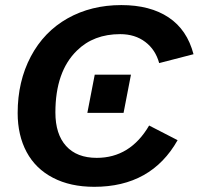

<svg xmlns="http://www.w3.org/2000/svg" viewBox="-20 -718 774 748"><path d="M561 -229 671.9 -171.9Q569.3 9.8 347.2 9.8Q253.9 9.8 186.5 -25.4Q118.7 -60.5 83.7 -125.7Q48.8 -190.9 48.8 -277.8Q48.8 -400.9 100.1 -498Q151.4 -594.7 243.4 -646.5Q335.4 -698.2 452.6 -698.2Q564.9 -698.2 637 -650.1Q709 -602.1 733.9 -506.8L600.1 -472.2Q585.9 -524.4 545.9 -554.7Q505.9 -585 448.2 -585Q344.7 -585 279.8 -521Q195.8 -439.5 195.8 -279.8Q195.8 -195.3 237.5 -149.2Q279.3 -103 356.9 -103Q487.3 -103 561 -229ZM490.2 -427.2 461.4 -278.3H320.3L349.1 -427.2Z"/></svg>

Font: Arimo
Style: Bold Italic
Weight: 700
Italic angle: -12°
Designer: Steve Matteson
Foundry: Monotype Imaging Inc.
Version: Version 1.33